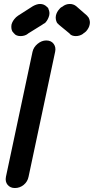

<svg xmlns="http://www.w3.org/2000/svg" viewBox="-20 -939 473 968"><path d="M144 -678Q149 -701 169.5 -718Q190 -735 213 -735Q238 -735 250.5 -718Q263 -701 258 -678L124 -48Q119 -23 99.5 -7Q80 9 55 9Q32 9 18.5 -7Q5 -23 10 -48ZM419 -860 422 -856Q426 -852 427 -850Q436 -832 432 -815Q429 -798 414 -781L407 -775Q404 -773 402.5 -772Q401 -771 398 -769L401 -770Q383 -757 362 -757Q354 -757 345.5 -759.5Q337 -762 331 -769H332Q318 -780 304 -792Q290 -804 276 -815L274 -818Q270 -820 267 -825Q263 -833 261.5 -842Q260 -851 262 -861Q266 -879 280 -894L279 -893Q283 -898 285 -899.5Q287 -901 290 -903Q290 -903 294 -905Q311 -919 332 -919Q350 -919 364 -908ZM146 -908Q166 -919 182 -919Q202 -919 216 -905Q216 -905 218 -903Q221 -901 222 -899.5Q223 -898 225 -893L224 -894Q232 -878 228 -861Q223 -841 209 -825Q203 -820 198 -818L194 -815Q176 -804 157 -792Q138 -780 120 -769H121Q112 -762 102 -759.5Q92 -757 84 -757Q62 -757 51 -770L54 -769Q49 -771 47 -775L42 -781Q35 -795 38 -815Q43 -834 59 -850Q60 -852 62 -853Q64 -854 66 -856L71 -860Z"/></svg>

Font: VDS
Style: Bold Italic
Weight: 700
Designer: artmaker
Foundry: artmaker
Version: Version 1.000 2009 initial release